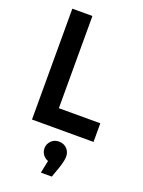

<svg xmlns="http://www.w3.org/2000/svg" viewBox="-176 -770 837 1123"><g transform="rotate(20 242.5 -208.0)"><path d="M72 0V-690H197V-116H455V0ZM334 136Q334 163 317 212L295 274H227L243 196Q222 188 210 171Q198 154 198 133Q198 106 217 86.5Q236 67 265 67Q295 67 314.5 86.5Q334 106 334 136Z"/></g></svg>

Font: Radio Canada Condensed SemiBold
Style: Regular
Weight: 600
Width: 3
Designer: Charles Daoud, Etienne Aubert Bonn, Alexandre Saumier Demers, Jacques Le Bailly
Foundry: Radio-Canada
Version: Version 2.104; ttfautohint (v1.8.4.7-5d5b);gftools[0.9.28.de